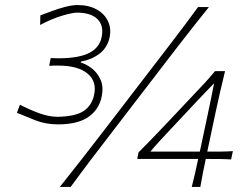

<svg xmlns="http://www.w3.org/2000/svg" viewBox="-20 -741 987 761"><path d="M210 -248Q160.5 -248 118 -265Q75.5 -282 47 -294L59 -326Q99.5 -305 137.5 -291.5Q175.5 -278 209 -278Q279.5 -279.5 311.8 -301.2Q344 -323 353 -365Q364.5 -417.5 327.5 -449Q290.5 -480.5 213 -481Q203.5 -481 193.8 -481Q184 -481 175 -480L181 -511Q190 -510.5 199.5 -510.2Q209 -510 218 -510Q295.5 -511 335.2 -532Q375 -553 383 -595Q392 -639.5 366.5 -665Q341 -690.5 286 -691Q268 -691 227.5 -679.2Q187 -667.5 139 -642L140 -680Q158.5 -687 184.8 -696.8Q211 -706.5 238.5 -713.8Q266 -721 288 -721Q332 -721 363.2 -703.5Q394.5 -686 408.2 -656.5Q422 -627 414 -591Q405 -551.5 374 -528Q343 -504.5 301 -497L300 -493Q322 -487 344.2 -469.8Q366.5 -452.5 378.8 -424.5Q391 -396.5 383 -358Q372.5 -306.5 330 -277.2Q287.5 -248 210 -248ZM217 0Q261.5 -55.5 302.5 -108.2Q343.5 -161 396 -229L588 -479Q624.5 -526.5 654 -565Q683.5 -603.5 710.2 -639Q737 -674.5 765 -713H808Q777 -674.5 749 -639Q721 -603.5 691.2 -565Q661.5 -526.5 625 -479L433 -229Q380.5 -161 340.5 -108.2Q300.5 -55.5 260 0ZM740 0Q747 -28 752.8 -53Q758.5 -78 765.5 -111H524L529 -137Q546.5 -154 570.5 -179Q594.5 -204 620 -230.5Q645.5 -257 666 -279L747 -365Q769.5 -388.5 791.5 -412.2Q813.5 -436 832 -459H872Q861.5 -417 852.5 -377Q843.5 -337 835 -298L801.5 -140Q826 -140 854.2 -140.2Q882.5 -140.5 903 -142L896 -109Q875.5 -110.5 847.8 -110.8Q820 -111 795.5 -111Q788.5 -78.5 783.8 -53.2Q779 -28 774 0ZM649 -221Q628 -198.5 610.2 -179.2Q592.5 -160 576 -140H772L804 -290.5Q810.5 -321.5 816.8 -351.8Q823 -382 828.5 -411Q812 -394 795 -376.2Q778 -358.5 761 -340.5Z"/></svg>

Font: Commissioner Flair Thin
Style: Italic
Weight: 100
Italic angle: -12°
Designer: Kostas Bartsokas
Foundry: Kostas Bartsokas
Version: Version 1.000; ttfautohint (v1.8.3)